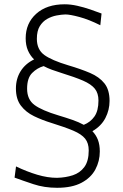

<svg xmlns="http://www.w3.org/2000/svg" viewBox="-20 -766 583 913"><path d="M251.5 127Q322.8 127 367.7 103Q412.6 79.1 433.6 39.6Q454.6 0 454.6 -45.9Q454.6 -77.6 445.6 -101.1Q436.5 -124.5 419.4 -142.1Q461.4 -166.5 481.2 -204.8Q501 -243.2 501 -286.1Q501 -338.9 476.6 -369.6Q452.1 -400.4 408 -419.2Q363.8 -438 304.2 -455.6Q226.1 -479 190.7 -504.6Q155.3 -530.3 155.3 -581.5Q155.3 -619.1 169.2 -641.6Q183.1 -664.1 204.3 -676Q225.6 -688 248.8 -692.4Q272 -696.8 291 -697.3Q312.5 -697.3 357.4 -685.3Q402.3 -673.3 457 -646L462.9 -701.7Q439 -710.9 408.9 -721.2Q378.9 -731.4 347.4 -738.5Q315.9 -745.6 287.6 -745.6Q202.1 -745.6 152.1 -700.4Q102.1 -655.3 102.1 -584Q102.1 -550.8 112.8 -526.1Q123.5 -501.5 142.1 -483.4Q100.6 -463.4 78.1 -427.5Q55.7 -391.6 55.7 -345.2Q55.7 -294.9 79.3 -263.7Q103 -232.4 141.8 -213.6Q180.7 -194.8 225.1 -181.2Q290 -161.1 328.9 -144.5Q367.7 -127.9 384.8 -106.7Q401.9 -85.4 401.9 -50.8Q401.9 0 381.1 28.1Q360.4 56.2 326.2 67.4Q292 78.6 251 79.6Q206.5 79.6 157.2 64.9Q107.9 50.3 56.2 25.4L49.3 78.6Q86.4 92.3 138.4 109.6Q190.4 127 251.5 127ZM187.5 -451.7Q206.1 -441.9 227.3 -434.1Q248.5 -426.3 271 -419.4Q335.9 -399.4 374.8 -382.6Q413.6 -365.7 430.9 -344.2Q448.2 -322.8 448.2 -288.1Q448.2 -239.3 429.2 -212.2Q410.2 -185.1 378.4 -172.4Q354.5 -185.5 324.2 -196Q293.9 -206.5 257.8 -217.3Q179.7 -240.7 144.3 -266.6Q108.9 -292.5 108.9 -344.2Q108.9 -395 132.8 -418.9Q156.7 -442.9 187.5 -451.7Z"/></svg>

Font: Pinar-VF
Style: Regular
Weight: 300
Designer: Amin Abedi
Version: Version 3.0